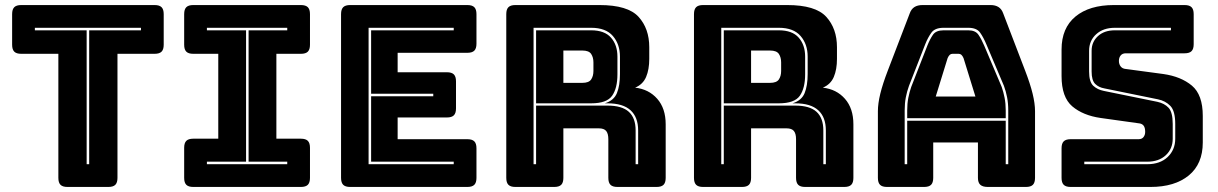

<svg xmlns="http://www.w3.org/2000/svg" viewBox="-20 -740 4821 760"><path d="M409 0H247Q228 0 219.5 -8.5Q211 -17 211 -36V-527H64Q45 -527 36.5 -535.5Q28 -544 28 -563V-684Q28 -703 36.5 -711.5Q45 -720 64 -720H592Q611 -720 619.5 -711.5Q628 -703 628 -684V-563Q628 -544 619.5 -535.5Q611 -527 592 -527H445V-36Q445 -17 436.5 -8.5Q428 0 409 0ZM323 -90H333V-620H538V-630H118V-620H323Z M745 0Q726 0 717.5 -8.5Q709 -17 709 -36V-155Q709 -174 717.5 -182.5Q726 -191 745 -191H844V-527H745Q726 -527 717.5 -535.5Q709 -544 709 -563V-684Q709 -703 717.5 -711.5Q726 -720 745 -720H1171Q1190 -720 1198.5 -711.5Q1207 -703 1207 -684V-563Q1207 -544 1198.5 -535.5Q1190 -527 1171 -527H1074V-191H1171Q1190 -191 1198.5 -182.5Q1207 -174 1207 -155V-36Q1207 -17 1198.5 -8.5Q1190 0 1171 0ZM1117 -90V-100H964V-620H1117V-630H799V-620H954V-100H799V-90Z M1830 0H1366Q1347 0 1338.5 -8.5Q1330 -17 1330 -36V-684Q1330 -703 1338.5 -711.5Q1347 -720 1366 -720H1830Q1849 -720 1857.5 -711.5Q1866 -703 1866 -684V-567Q1866 -548 1857.5 -539.5Q1849 -531 1830 -531H1554V-454H1749Q1768 -454 1776.5 -445.5Q1785 -437 1785 -418V-311Q1785 -292 1776.5 -283.5Q1768 -275 1749 -275H1554V-189H1830Q1849 -189 1857.5 -180.5Q1866 -172 1866 -153V-36Q1866 -17 1857.5 -8.5Q1849 0 1830 0ZM1776 -100H1449V-359H1695V-369H1449V-620H1776V-630H1439V-90H1776Z M2320 -620Q2373 -620 2398.5 -591Q2424 -562 2424 -516V-446Q2424 -391 2403 -361Q2382 -331 2320 -331H2102V-620ZM2210 -540V-412H2285Q2311 -412 2320 -425.5Q2329 -439 2329 -459V-493Q2329 -513 2320 -526.5Q2311 -540 2285 -540ZM2102 -90V-322H2385Q2442 -322 2469 -297.5Q2496 -273 2496 -224V-90H2506V-224Q2506 -276 2476 -303.5Q2446 -331 2385 -331H2374Q2410 -342 2422 -371.5Q2434 -401 2434 -447V-516Q2434 -565 2406 -597.5Q2378 -630 2320 -630H2092V-90ZM2174 0H2020Q2001 0 1992.5 -8.5Q1984 -17 1984 -36V-684Q1984 -703 1992.5 -711.5Q2001 -720 2020 -720H2353Q2465 -720 2507.5 -673.5Q2550 -627 2550 -553V-507Q2550 -465 2537.5 -435.5Q2525 -406 2494 -393Q2548 -387 2581.5 -349Q2615 -311 2615 -248V-36Q2615 -17 2606.5 -8.5Q2598 0 2579 0H2424Q2405 0 2396.5 -8.5Q2388 -17 2388 -36V-189Q2388 -211 2379.5 -221.5Q2371 -232 2350 -232H2210V-36Q2210 -17 2201.5 -8.5Q2193 0 2174 0Z M3063 -620Q3116 -620 3141.5 -591Q3167 -562 3167 -516V-446Q3167 -391 3146 -361Q3125 -331 3063 -331H2845V-620ZM2953 -540V-412H3028Q3054 -412 3063 -425.5Q3072 -439 3072 -459V-493Q3072 -513 3063 -526.5Q3054 -540 3028 -540ZM2845 -90V-322H3128Q3185 -322 3212 -297.5Q3239 -273 3239 -224V-90H3249V-224Q3249 -276 3219 -303.5Q3189 -331 3128 -331H3117Q3153 -342 3165 -371.5Q3177 -401 3177 -447V-516Q3177 -565 3149 -597.5Q3121 -630 3063 -630H2835V-90ZM2917 0H2763Q2744 0 2735.5 -8.5Q2727 -17 2727 -36V-684Q2727 -703 2735.5 -711.5Q2744 -720 2763 -720H3096Q3208 -720 3250.5 -673.5Q3293 -627 3293 -553V-507Q3293 -465 3280.5 -435.5Q3268 -406 3237 -393Q3291 -387 3324.5 -349Q3358 -311 3358 -248V-36Q3358 -17 3349.5 -8.5Q3341 0 3322 0H3167Q3148 0 3139.5 -8.5Q3131 -17 3131 -36V-189Q3131 -211 3122.5 -221.5Q3114 -232 3093 -232H2953V-36Q2953 -17 2944.5 -8.5Q2936 0 2917 0Z M3571 -303Q3571 -330 3575.5 -353Q3580 -376 3587 -396L3651 -560Q3661 -585 3673 -602.5Q3685 -620 3715 -620H3813Q3841 -620 3853 -602.5Q3865 -585 3876 -559L3945 -396Q3952 -376 3956.5 -353Q3961 -330 3961 -303V-272H3571ZM3731 -510 3684 -358H3841L3794 -510Q3790 -519 3785.5 -523Q3781 -527 3775 -527H3750Q3744 -527 3739.5 -523Q3735 -519 3731 -510ZM3961 -90H3971V-303Q3971 -331 3966.5 -354.5Q3962 -378 3954 -400L3885 -563Q3873 -592 3859.5 -611Q3846 -630 3813 -630H3715Q3681 -630 3667 -611Q3653 -592 3642 -564L3578 -400Q3570 -378 3565.5 -354.5Q3561 -331 3561 -303V-90H3571V-262H3961ZM3674 -36Q3674 -17 3665.5 -8.5Q3657 0 3638 0H3491Q3472 0 3463.5 -8.5Q3455 -17 3455 -36V-300Q3455 -330 3464.5 -369Q3474 -408 3494 -460L3581 -687Q3587 -704 3599.5 -712Q3612 -720 3632 -720H3901Q3920 -720 3932.5 -712Q3945 -704 3951 -687L4038 -460Q4058 -408 4067.5 -369Q4077 -330 4077 -300V-36Q4077 -17 4068.5 -8.5Q4060 0 4041 0H3890Q3870 0 3860.5 -8.5Q3851 -17 3851 -36V-176H3674Z M4534 0H4218Q4199 0 4190.5 -8.5Q4182 -17 4182 -36V-153Q4182 -172 4190.5 -180.5Q4199 -189 4218 -189H4487Q4500 -189 4506.5 -197.5Q4513 -206 4513 -218Q4513 -235 4506.5 -243Q4500 -251 4487 -252L4337 -273Q4267 -283 4224.5 -319Q4182 -355 4182 -439V-544Q4182 -629 4237 -674.5Q4292 -720 4389 -720H4669Q4688 -720 4696.5 -711.5Q4705 -703 4705 -684V-565Q4705 -546 4696.5 -537.5Q4688 -529 4669 -529H4436Q4423 -529 4416 -520.5Q4409 -512 4409 -499Q4409 -486 4416 -477Q4423 -468 4436 -467L4585 -447Q4655 -437 4698 -401Q4741 -365 4741 -281V-176Q4741 -91 4685.5 -45.5Q4630 0 4534 0ZM4615 -630H4393Q4347 -630 4319 -604.5Q4291 -579 4291 -539V-457Q4291 -416 4307.5 -400.5Q4324 -385 4350 -380L4561 -337Q4589 -331 4605.5 -313.5Q4622 -296 4622 -249V-191Q4622 -151 4594.5 -125.5Q4567 -100 4521 -100H4272V-90H4521Q4572 -90 4602 -118.5Q4632 -147 4632 -191V-249Q4632 -301 4612.5 -321Q4593 -341 4563 -347L4352 -390Q4329 -394 4315 -408Q4301 -422 4301 -457V-539Q4301 -574 4326 -597Q4351 -620 4393 -620H4615Z"/></svg>

Font: Bungee Inline
Style: Regular
Weight: 400
Designer: David Jonathan Ross
Foundry: David Jonathan Ross
Version: Version 1.001;PS 1.0;hotconv 1.0.72;makeotf.lib2.5.5900